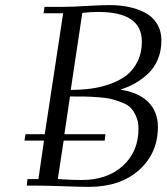

<svg xmlns="http://www.w3.org/2000/svg" viewBox="-20 -729 654 754"><path d="M76.2 -176.8 80.1 -202.1H155.8L228 -676.8H150.9L154.8 -702.1H230Q260.3 -702.1 319.8 -705.6Q379.4 -709 411.1 -709Q448.7 -709 482.2 -702.4Q515.6 -695.8 546.4 -680.9Q577.1 -666 595.5 -637.5Q613.8 -608.9 613.8 -569.8Q613.8 -529.8 600.1 -496.6Q586.4 -463.4 562.5 -440.7Q538.6 -418 511.7 -402.6Q484.9 -387.2 452.1 -377Q525.9 -365.7 563 -327.6Q600.1 -289.6 600.1 -230Q600.1 -127.9 526.4 -61.5Q452.6 4.9 328.1 4.9Q298.8 4.9 230.2 2.4Q161.6 0 127.9 0H85L87.9 -25.9H130.9L152.8 -176.8ZM207 -25.9Q262.7 -22 298.8 -22Q401.4 -22 462.6 -77.9Q523.9 -133.8 523.9 -224.1Q523.9 -250.5 515.1 -270.8Q506.3 -291 494.6 -304.2Q482.9 -317.4 459.2 -326.4Q435.5 -335.4 417.5 -340.1Q399.4 -344.7 365.7 -347.2Q332 -349.6 312.5 -349.9Q293 -350.1 254.9 -350.1L232.9 -202.1H394L391.1 -176.8H230ZM257.8 -376Q299.3 -376 336.7 -380.9Q374 -385.7 411.6 -398.9Q449.2 -412.1 476.3 -432.9Q503.4 -453.6 520.3 -487.8Q537.1 -522 537.1 -565.9Q537.1 -682.1 366.2 -682.1Q351.1 -682.1 335.2 -681.2Q319.3 -680.2 311.5 -679.2L303.2 -678.2Z"/></svg>

Font: Dehuti
Style: Italic
Weight: 400
Version: Version 1.2